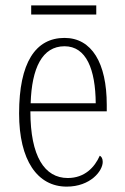

<svg xmlns="http://www.w3.org/2000/svg" viewBox="-20 -684 463 714"><path d="M96 -630H338V-664H96ZM228 10C316 10 362 -48 362 -82C362 -95 357 -102 351 -105C332 -62 295 -22 232 -22C146 -22 93 -102 93 -270H377V-294C377 -450 321 -543 220 -543C112 -543 51 -451 51 -262C51 -88 119 10 228 10ZM336 -300H94C98 -431 137 -512 220 -512C301 -512 335 -426 336 -300Z"/></svg>

Font: Noto Serif Armenian Condensed ExtraLight
Style: Regular
Weight: 200
Width: 3
Designer: Monotype Design Team
Foundry: Monotype Imaging Inc.
Version: Version 2.008